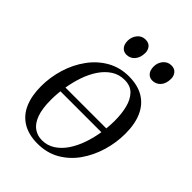

<svg xmlns="http://www.w3.org/2000/svg" viewBox="-208 -805 915 915"><g transform="rotate(45 249.0 -348.0)"><path d="M390.5 -244H94L98.5 -273.5H395.5ZM295 -525.5Q354.5 -525.5 394.8 -501.2Q435 -477 455.5 -431.2Q476 -385.5 476 -320Q476 -259.5 458.5 -200.8Q441 -142 407.5 -94.2Q374 -46.5 325 -18.2Q276 10 213 10Q153 10 112.2 -14.8Q71.5 -39.5 51.5 -85.5Q31.5 -131.5 31.5 -196Q31.5 -257 49.5 -315.8Q67.5 -374.5 101.8 -422Q136 -469.5 185 -497.5Q234 -525.5 295 -525.5ZM292 -499Q255 -499 225.8 -480Q196.5 -461 174.8 -428.8Q153 -396.5 139 -355.8Q125 -315 117.8 -270.5Q110.5 -226 110.5 -183Q110.5 -124 124 -87.2Q137.5 -50.5 161.5 -33.5Q185.5 -16.5 216.5 -16.5Q252.5 -16.5 281.8 -35.5Q311 -54.5 332.5 -86.2Q354 -118 368.2 -158.2Q382.5 -198.5 389.5 -242.2Q396.5 -286 396.5 -328Q396.5 -375 386.8 -413.5Q377 -452 354.5 -475.5Q332 -499 292 -499ZM212.5 -589.5Q194 -589.5 182 -603Q170 -616.5 170 -642Q170.5 -667.5 186.2 -686.5Q202 -705.5 226.5 -705.5Q248.5 -705.5 259.8 -692Q271 -678.5 271 -659Q270.5 -627 254.2 -608.2Q238 -589.5 212.5 -589.5ZM386.5 -589.5Q368.5 -589.5 356.5 -603Q344.5 -616.5 344.5 -642Q344.5 -667.5 360.5 -686.5Q376.5 -705.5 401 -705.5Q422.5 -705.5 433.8 -692Q445 -678.5 445 -659Q445 -627 428.8 -608.2Q412.5 -589.5 386.5 -589.5Z"/></g></svg>

Font: Merriweather 120pt Light
Style: Italic
Weight: 300
Italic angle: -7.8°
Version: Version 2.101